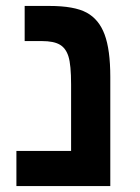

<svg xmlns="http://www.w3.org/2000/svg" viewBox="-20 -626 471 646"><path d="M351.1 0H35.2V-118.2H219.2V-341.8Q219.2 -407.7 210.4 -435.8Q201.7 -463.9 181.2 -475.8Q160.6 -487.8 121.1 -487.8H63V-606H146Q230 -606 271.5 -583.5Q313 -561 332 -509.8Q351.1 -458.5 351.1 -367.2Z"/></svg>

Font: Arial
Style: Bold
Weight: 700
Designer: Steve Matteson
Foundry: Ascender Corporation
Version: Version 2.00.3